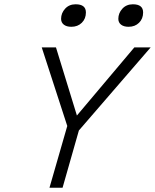

<svg xmlns="http://www.w3.org/2000/svg" viewBox="-20 -876 723 896"><path d="M313 -751Q290.5 -751 277.8 -761Q265.1 -771 265.1 -788.1Q265.1 -814.9 283.9 -835.4Q302.7 -856 333 -856Q380.9 -856 380.9 -817.9Q380.9 -788.6 361.8 -769.8Q342.8 -751 313 -751ZM580.1 -751Q557.6 -751 544.9 -761Q532.2 -771 532.2 -788.1Q532.2 -814.9 551 -835.4Q569.8 -856 600.1 -856Q647.9 -856 647.9 -817.9Q647.9 -788.6 628.9 -769.8Q609.9 -751 580.1 -751ZM683.1 -654.8 348.1 -267.1 272 0H210.9L293.9 -288.1L174.8 -654.8H241.2L338.9 -336.9L606.9 -654.8Z"/></svg>

Font: IntelOne Mono Light
Style: Italic
Weight: 300
Italic angle: -16°
Designer: Fred Shallcrass
Foundry: Frere-Jones Type LLC
Version: Version 1.200;hotconv 1.1.0;makeotfexe 2.6.0;FJTRelease1.2